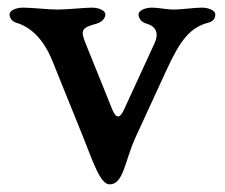

<svg xmlns="http://www.w3.org/2000/svg" viewBox="-20 -473 589 503"><path d="M416 -289C453.6 -370.8 478.7 -401.1 527 -414C539.6 -417.4 544 -426 544 -435C544 -447 524 -453 509 -453C489 -453 456 -448 436 -448C415 -448 396 -453 378 -453C363 -453 343 -447 343 -435C343 -426 349.5 -414.9 364 -411C387.2 -404.8 397.5 -387.3 385 -360L305 -186C291.8 -157.2 282.4 -167.6 275 -184L204 -360C190.1 -394.3 194.4 -400.6 233 -411C247.5 -414.9 256 -426 256 -435C256 -447 236 -453 221 -453C201 -453 158 -448 131 -448C104 -448 66 -453 40 -453C25 -453 5 -447 5 -435C5 -426 12 -417 21 -414C78 -398 105.4 -342.7 117 -314L197 -116C222.5 -53 242 10 267 10C304 10 306.6 -51.2 335 -113Z"/></svg>

Font: EB Garamond SC 08
Style: Regular
Weight: 400
Version: Version 0.016